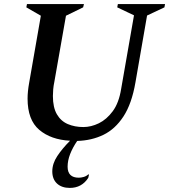

<svg xmlns="http://www.w3.org/2000/svg" viewBox="-20 -680 828 940"><path d="M412 191Q380 240 322 240Q282 240 259 218.5Q236 197 236 159Q236 121 260.5 84Q285 47 323 9Q229 4 172 -44.5Q115 -93 115 -197Q115 -215 117 -234.5Q119 -254 123 -276L180 -603L109 -644L112 -660H391L387 -644L303 -603L246 -279Q242 -260 240.5 -242.5Q239 -225 239 -210Q239 -154 258.5 -120.5Q278 -87 312 -72.5Q346 -58 388 -58Q426 -58 464 -76.5Q502 -95 532 -135.5Q562 -176 573 -244L636 -605L554 -644L557 -660H788L785 -644L700 -604L643 -276Q625 -172 584.5 -110Q544 -48 486.5 -20Q429 8 358 10Q336 42 323.5 74Q311 106 311 136Q311 190 366 190Q376 190 389 186.5Q402 183 412 174H416Z"/></svg>

Font: Spectral SemiBold
Style: Italic
Weight: 600
Italic angle: -10°
Designer: Jean-Baptiste Levee
Foundry: Production Type
Version: Version 2.001